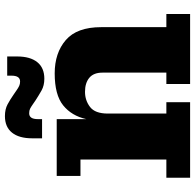

<svg xmlns="http://www.w3.org/2000/svg" viewBox="-26 -746 773 760"><g transform="rotate(-90 360.0 -366.5)"><path d="M192 -625Q192 -677 214.5 -705Q237 -733 280 -733Q307 -733 326.5 -722.5Q346 -712 366 -698L382 -687Q392 -680 399.5 -676.5Q407 -673 417 -673Q440 -673 440 -707V-724H516V-685Q516 -633 493.5 -605Q471 -577 428 -577Q401 -577 381.5 -588Q362 -599 342 -612L326 -623Q316 -630 309 -633.5Q302 -637 291 -637Q268 -637 268 -603V-586H192ZM36 0V-94H108V-434H43V-528H268V-411Q281 -469 322.5 -502.5Q364 -536 449 -536Q530 -536 581 -492Q632 -448 632 -352V-94H684V0H407V-94H452V-347Q452 -382 431.5 -399Q411 -416 376 -416Q342 -416 316 -396Q290 -376 290 -326V-94H335V0Z"/></g></svg>

Font: Montagu Slab 16pt
Style: Bold
Weight: 700
Designer: Florian Karsten
Foundry: Florian Karsten
Version: Version 1.000; ttfautohint (v1.8.3)